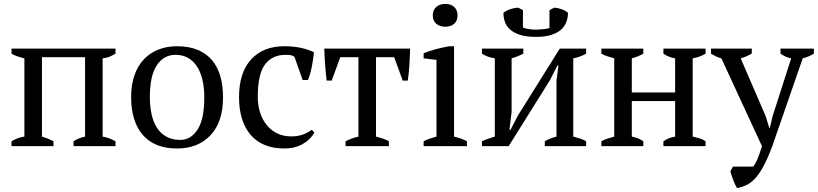

<svg xmlns="http://www.w3.org/2000/svg" viewBox="-20 -749 4191 984"><path d="M254 0H39V-25Q58 -36 74 -41.5Q90 -47 105 -49V-450Q84 -455 67 -461Q50 -467 39 -474V-500H572V-474Q559 -466 543 -459Q527 -452 506 -450V-49Q540 -43 572 -25V0H357V-25Q367 -32 380.5 -38Q394 -44 416 -49V-456H195V-49Q215 -43 229 -37Q243 -31 254 -25Z M652 0ZM652 -250Q652 -313 668.5 -361.5Q685 -410 716 -443.5Q747 -477 790.5 -494.5Q834 -512 887 -512Q949 -512 994 -493Q1039 -474 1067.5 -439.5Q1096 -405 1109.5 -357Q1123 -309 1123 -250Q1123 -124 1059 -56Q995 12 887 12Q827 12 783 -6.5Q739 -25 710 -59.5Q681 -94 666.5 -142.5Q652 -191 652 -250ZM748 -250Q748 -205 756.5 -165Q765 -125 783.5 -95.5Q802 -66 832 -49Q862 -32 904 -32Q958 -32 992.5 -85Q1027 -138 1027 -250Q1027 -296 1018.5 -335.5Q1010 -375 992 -404.5Q974 -434 946 -451Q918 -468 879 -468Q820 -468 784 -415Q748 -362 748 -250Z M1205 0ZM1591 -70Q1573 -35 1532.5 -11.5Q1492 12 1438 12Q1379 12 1335.5 -6.5Q1292 -25 1263 -59.5Q1234 -94 1219.5 -142.5Q1205 -191 1205 -250Q1205 -377 1267 -444.5Q1329 -512 1436 -512Q1485 -512 1523.5 -503.5Q1562 -495 1589 -481Q1586 -448 1578 -407Q1570 -366 1558 -339H1531L1489 -458Q1482 -463 1473 -465.5Q1464 -468 1443 -468Q1375 -468 1338 -418.5Q1301 -369 1301 -251Q1301 -213 1311.5 -177Q1322 -141 1343.5 -112.5Q1365 -84 1397.5 -67Q1430 -50 1473 -50Q1508 -50 1534 -60Q1560 -70 1578 -84Z M1973 0H1751V-25Q1782 -41 1817 -49V-456H1724L1680 -336H1654Q1649 -379 1646 -420.5Q1643 -462 1642 -500H2082Q2081 -464 2078.5 -421.5Q2076 -379 2070 -336H2044L2000 -456H1907V-49Q1954 -37 1973 -25Z M2151 0ZM2373 0H2151V-25Q2166 -33 2182 -38.5Q2198 -44 2217 -49V-442L2151 -450V-476Q2180 -488 2214 -497Q2248 -506 2282 -512H2307V-49Q2327 -44 2343 -38.5Q2359 -33 2373 -25ZM2198 -670Q2198 -697 2215.5 -713Q2233 -729 2262 -729Q2291 -729 2308 -713Q2325 -697 2325 -670Q2325 -643 2308 -627.5Q2291 -612 2262 -612Q2233 -612 2215.5 -627.5Q2198 -643 2198 -670Z M2450 0ZM2450 -500H2662V-474Q2651 -468 2636.5 -462Q2622 -456 2602 -450V-176L2591 -83H2596L2635 -158L2849 -500H2984V-474Q2952 -456 2918 -450V-49Q2937 -44 2954 -38.5Q2971 -33 2984 -25V0H2772V-25Q2800 -41 2832 -49V-335L2842 -414H2837L2799 -339L2587 0H2450V-25Q2467 -33 2483 -38.5Q2499 -44 2516 -49V-450Q2477 -456 2450 -474ZM2727 -560Q2677 -560 2645 -570.5Q2613 -581 2594 -598Q2575 -615 2567.5 -637.5Q2560 -660 2560 -683Q2576 -696 2595 -702Q2614 -708 2635 -710L2660 -697V-608Q2674 -602 2693 -599.5Q2712 -597 2728 -597Q2738 -597 2760 -599Q2782 -601 2796 -605V-697L2821 -710Q2842 -708 2860.5 -701Q2879 -694 2891 -683Q2891 -660 2883 -637.5Q2875 -615 2856.5 -598Q2838 -581 2806.5 -570.5Q2775 -560 2727 -560Z M3277 0H3062V-25Q3076 -33 3093 -38.5Q3110 -44 3128 -49V-450Q3110 -455 3093 -460.5Q3076 -466 3062 -474V-500H3277V-474Q3254 -460 3218 -450V-275H3440V-450Q3405 -456 3380 -474V-500H3596V-474Q3569 -457 3530 -450V-49Q3548 -45 3565 -40Q3582 -35 3596 -25V0H3380V-25Q3405 -43 3440 -49V-231H3218V-49Q3238 -45 3252 -39Q3266 -33 3277 -25Z M3635 0ZM3677 -450Q3662 -454 3649.5 -460Q3637 -466 3624 -474V-500H3833V-475Q3812 -461 3776 -450L3904 -154L3923 -92H3925L3940 -155L4035 -450Q4005 -456 3980 -474V-500H4151V-474Q4130 -460 4094 -450L3938 0Q3914 64 3892.5 103.5Q3871 143 3849.5 166Q3828 189 3805.5 199.5Q3783 210 3757 215Q3746 196 3737.5 173Q3729 150 3723 129L3736 105H3840Q3846 97 3850.5 89.5Q3855 82 3860 71Q3865 60 3871 43Q3877 26 3885 0Z"/></svg>

Font: PT Serif
Style: Regular
Weight: 400
Designer: A.Korolkova, O.Umpeleva, V.Yefimov
Foundry: ParaType Ltd
Version: Version 1.000W OFL; ttfautohint (v1.6)